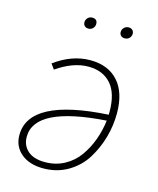

<svg xmlns="http://www.w3.org/2000/svg" viewBox="-111 -801 732 890"><g transform="rotate(15 255.0 -356.0)"><path d="M216 -669Q205 -669 198 -675.5Q191 -682 191 -693Q191 -705 199.5 -714Q208 -723 221 -723Q246 -723 246 -699Q246 -687 237.5 -678Q229 -669 216 -669ZM390 -669Q379 -669 372 -675.5Q365 -682 365 -693Q365 -705 374 -714Q383 -723 396 -723Q407 -723 414 -716.5Q421 -710 421 -699Q421 -687 412.5 -678Q404 -669 390 -669ZM264 -530Q350 -530 398 -476.5Q446 -423 446 -323Q446 -265 430 -208Q414 -151 383 -101Q352 -51 299.5 -20Q247 11 181 11Q114 11 74.5 -22.5Q35 -56 35 -110Q35 -286 411 -308V-322Q411 -411 371.5 -455Q332 -499 263 -499Q190 -499 111 -444L93 -469Q176 -530 264 -530ZM181 -19Q233 -19 275 -42Q317 -65 344 -103.5Q371 -142 387 -186.5Q403 -231 409 -279Q70 -256 70 -111Q70 -70 98.5 -44.5Q127 -19 181 -19Z"/></g></svg>

Font: Fira Sans UltraLight
Style: Italic
Weight: 200
Italic angle: -8°
Designer: Carrois Corporate & Edenspiekermann AG
Foundry: Carrois Corporate GbR & Edenspiekermann AG
Version: Version 4.203;PS 004.203;hotconv 1.0.88;makeotf.lib2.5.64775